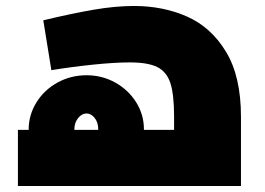

<svg xmlns="http://www.w3.org/2000/svg" viewBox="-20 -623 887 643"><path d="M787 -232V0H40V-188H76V-189Q76 -238 102 -280Q128 -322 172.5 -346.5Q217 -371 270 -371Q322 -371 366 -346.5Q410 -322 436 -280.5Q462 -239 462 -190V-188H563V-232Q563 -307 550.5 -345Q538 -383 506.5 -398.5Q475 -414 415 -414Q364 -414 291.5 -406.5Q219 -399 152 -388L125 -555Q221 -578 294 -590.5Q367 -603 429 -603Q526 -603 606.5 -567.5Q687 -532 737 -449.5Q787 -367 787 -232ZM309 -188V-190Q309 -213 297 -228Q285 -243 270 -243Q254 -243 241.5 -227.5Q229 -212 229 -189V-188Z"/></svg>

Font: Cairo Black
Style: Regular
Weight: 900
Designer: Mohamed Gaber, Accademia di Belle Arti di Urbino and others
Foundry: Kief Type Foundry, Accademia di Belle Arti di Urbino and others
Version: Version 3.011